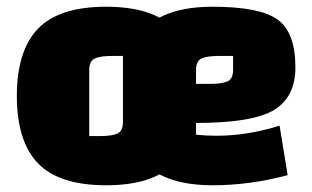

<svg xmlns="http://www.w3.org/2000/svg" viewBox="-20 -535 927 570"><path d="M92.5 -50.5Q30 -116 30 -250Q30 -384 92.5 -449.5Q155 -515 295 -515Q435 -515 497.5 -449.5Q560 -384 560 -250Q560 -116 497.5 -50.5Q435 15 295 15Q155 15 92.5 -50.5ZM245 -327V-131H276Q312 -131 328.5 -138.5Q345 -146 345 -173V-369H314Q278 -369 261.5 -361.5Q245 -354 245 -327ZM562 -170V-135Q592 -132 622 -132Q715 -132 810 -162L834 -15Q722 15 612 15Q472 15 409.5 -50.5Q347 -116 347 -250Q347 -384 409.5 -449.5Q472 -515 611.5 -515Q751 -515 804 -477Q857 -439 857 -335Q857 -247 793.5 -208.5Q730 -170 562 -170ZM562 -327V-286H603Q639 -286 655.5 -293.5Q672 -301 672 -328V-369H631Q595 -369 578.5 -361.5Q562 -354 562 -327Z"/></svg>

Font: Myanmar Thuriya
Style: Regular
Weight: 400
Designer: Danh Hong
Foundry: Google Inc.
Version: Version 2.00 November 23, 2015